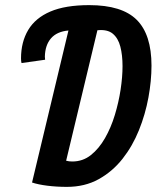

<svg xmlns="http://www.w3.org/2000/svg" viewBox="-20 -721 611 749"><path d="M241 8Q201 8 165 3.5Q129 -1 105 -9L247 -602Q202 -598 179 -571.5Q156 -545 155 -500Q155 -497 155.5 -494Q156 -491 156 -488L64 -475Q63 -479 62.5 -483Q62 -487 62 -493Q62 -557 90 -604Q118 -651 176.5 -676Q235 -701 328 -701Q456 -701 513.5 -643.5Q571 -586 571 -465Q571 -406 559 -340.5Q547 -275 522 -213Q497 -151 458 -101.5Q419 -52 365 -22Q311 8 241 8ZM262 -91Q303 -91 334.5 -116Q366 -141 389.5 -182Q413 -223 428 -272.5Q443 -322 450.5 -371.5Q458 -421 458 -463Q458 -506 449.5 -539Q441 -572 420 -589.5Q399 -607 360 -603L238 -94Q249 -91 262 -91Z"/></svg>

Font: Ubuntu Sans Mono SemiBold
Style: Italic
Weight: 600
Italic angle: -13.5°
Monospace: yes
Designer: Dalton Maag Ltd
Foundry: Dalton Maag Ltd
Version: Version 1.006